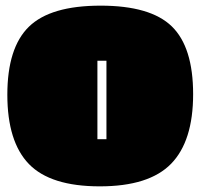

<svg xmlns="http://www.w3.org/2000/svg" viewBox="-20 -650 710 680"><path d="M6 -314.5Q6 -481 82.5 -555.5Q159 -630 336 -630Q513 -630 588.5 -556.5Q664 -483 664 -316.5Q664 -150 586 -70Q508 10 333.5 10Q159 10 82.5 -69Q6 -148 6 -314.5ZM357 -157V-435H325V-157Z"/></svg>

Font: Passion One Black
Style: Regular
Weight: 900
Designer: Alejandro Lo Celso
Foundry: Fontstage
Version: Version 1.002